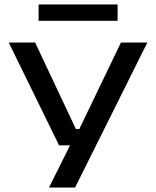

<svg xmlns="http://www.w3.org/2000/svg" viewBox="-20 -669 698 858"><path d="M380 -92.5 316 -54 520.5 -479H638.5L315.5 169H199L316.5 -66.5L359 -19.5H244L19 -479H137L319 -92.5ZM152.5 -576V-649H505.5V-576Z"/></svg>

Font: Anek Latin Expanded Medium
Style: Regular
Weight: 500
Width: 7
Designer: Yesha Goshar
Foundry: Ek Type
Version: Version 1.003